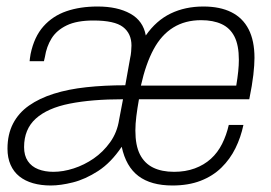

<svg xmlns="http://www.w3.org/2000/svg" viewBox="-20 -558 833 590"><path d="M136 12Q106 12 81.5 5Q57 -2 39.5 -16Q22 -30 12.5 -51.5Q3 -73 3 -101Q3 -145 20 -178Q37 -211 69 -233.5Q101 -256 145.5 -270Q190 -284 245.5 -290Q301 -296 365 -296L380 -380Q382 -388 383 -399.5Q384 -411 384 -418Q384 -455 358 -475Q332 -495 267 -495Q216 -495 185 -480Q154 -465 138.5 -440Q123 -415 118 -383L115 -370H71Q71 -373 72 -379Q73 -385 74 -392Q85 -445 113.5 -477Q142 -509 184 -523.5Q226 -538 280 -538Q341 -538 380.5 -516Q420 -494 428 -449Q460 -495 504.5 -516.5Q549 -538 605 -538Q656 -538 691 -520.5Q726 -503 744 -468Q762 -433 762 -380Q762 -359 758.5 -328Q755 -297 746 -253H407Q402 -225 399 -201Q396 -177 396 -157Q396 -111 410 -83.5Q424 -56 450.5 -43Q477 -30 515 -30Q550 -30 578.5 -40.5Q607 -51 628 -70Q649 -89 662.5 -116Q676 -143 683 -174H728Q720 -136 703.5 -102.5Q687 -69 660.5 -43Q634 -17 596.5 -2.5Q559 12 510 12Q444 12 405.5 -17Q367 -46 354 -107Q321 -58 281.5 -32.5Q242 -7 204 2.5Q166 12 136 12ZM144 -30Q174 -30 206.5 -40.5Q239 -51 268 -71Q297 -91 318.5 -121Q340 -151 346 -190L358 -253Q262 -253 194 -239.5Q126 -226 90 -193.5Q54 -161 54 -106Q54 -80 65.5 -63Q77 -46 97.5 -38Q118 -30 144 -30ZM413 -295H706Q710 -319 712 -338.5Q714 -358 714 -374Q714 -419 700.5 -445.5Q687 -472 661 -484Q635 -496 598 -496Q549 -496 512.5 -473.5Q476 -451 452 -406.5Q428 -362 413 -295Z"/></svg>

Font: Archivo SemiCondensed Thin
Style: Italic
Weight: 250
Width: 4
Italic angle: -10°
Designer: Hector Gatti
Foundry: Omnibus-Type
Version: Version 2.001